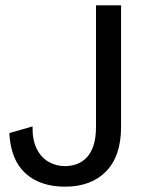

<svg xmlns="http://www.w3.org/2000/svg" viewBox="-20 -688 552 720"><path d="M224 12Q130 12 75 -38.5Q20 -89 15 -189L102 -214Q101 -164 117.5 -130.5Q134 -97 162.5 -81Q191 -65 224 -65Q244 -65 264.5 -71.5Q285 -78 302 -94Q319 -110 329.5 -139Q340 -168 340 -213V-668H434V-212Q434 -103 378 -45.5Q322 12 224 12Z"/></svg>

Font: Atkinson Hyperlegible Next
Style: Regular
Weight: 400
Designer: Elliott Scott, Megan Eiswerth, Linus Boman, Theodore Petrosky, Letters from Sweden
Foundry: Applied Design Works, Letters from Sweden
Version: Version 2.001